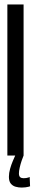

<svg xmlns="http://www.w3.org/2000/svg" viewBox="-20 -695 154 858"><path d="M12.9 0V-675H85.4V0ZM76.9 143.2Q63 143.2 49.9 139.5Q36.8 135.9 28.2 125.4Q19.8 114.9 19.8 95.4Q19.8 77.9 25.1 59.3Q30.4 40.6 37.2 24.7Q44.1 8.8 48 0H85.4Q81.4 9.1 76.5 23.9Q71.5 38.7 68.1 53.9Q64.6 69.1 64.6 80Q64.6 92 70.1 96.7Q75.5 101.4 85.2 101.4Q91.2 101.4 97 100.6Q102.8 99.7 107.2 98.2Q111.6 96.8 112.6 95.8L114.4 137.4Q113.2 138.2 107.6 139.6Q102 140.9 94 142.1Q86 143.2 76.9 143.2Z"/></svg>

Font: Anybody UltraCondensed Thin
Style: Regular
Weight: 100
Width: 1
Designer: Tyler Finck
Foundry: Etcetera Type Company
Version: Version 1.110